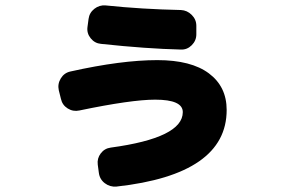

<svg xmlns="http://www.w3.org/2000/svg" viewBox="-20 -638 1040 709"><path d="M561 -416Q686 -416 751.5 -367Q817 -318 817 -232Q817 6 410 51Q386 53 367 38.5Q348 24 345 0L341 -30Q338 -53 352 -71.5Q366 -90 389 -93Q655 -129 655 -224Q655 -270 553 -270Q465 -270 273 -230Q250 -225 230 -237.5Q210 -250 205 -273L197 -305Q192 -328 204.5 -348.5Q217 -369 240 -374Q428 -416 561 -416ZM370 -618Q504 -604 648 -601Q671 -600 688 -583Q705 -566 705 -543V-511Q705 -488 688 -471Q671 -454 648 -455Q521 -458 353 -476Q330 -478 315 -496.5Q300 -515 303 -538L307 -568Q310 -591 328.5 -605.5Q347 -620 370 -618Z"/></svg>

Font: Rounded Mplus 1c Black
Style: Regular
Weight: 900
Version: Version 1.059.20150529